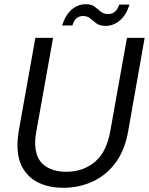

<svg xmlns="http://www.w3.org/2000/svg" viewBox="-20 -880 707 912"><path d="M281 12Q218 12 169 -9.5Q120 -31 91.5 -76Q63 -121 63 -190Q63 -222 69 -258L148 -700H232L153 -258Q147 -228 147 -203Q147 -130 187.5 -97Q228 -64 295 -64Q373 -64 429.5 -110Q486 -156 504 -258L583 -700H667L589 -258Q573 -165 527.5 -105Q482 -45 417.5 -16.5Q353 12 281 12ZM275 -759Q291 -809 320.5 -834.5Q350 -860 388 -860Q415 -860 430 -848Q445 -836 459 -824.5Q473 -813 495 -813Q511 -813 525 -824Q539 -835 546 -858H595Q580 -809 549.5 -783Q519 -757 481 -757Q454 -757 438 -769Q422 -781 408.5 -792.5Q395 -804 374 -804Q337 -804 324 -759Z"/></svg>

Font: DeepMind Sans
Style: Italic
Weight: 400
Italic angle: -10°
Designer: Jonny Pinhorn / Modifications: Colophon Foundry
Foundry: Colophon Foundry
Version: Version 1.002; ttfautohint (v1.8.2)